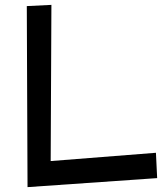

<svg xmlns="http://www.w3.org/2000/svg" viewBox="-20 -720 686 788"><path d="M620 -93 188 -59 191 -700 90 -695 93 48 625 11Z"/></svg>

Font: McLaren
Style: Regular
Weight: 400
Designer: Astigmatic (AOETI)
Foundry: Astigmatic (AOETI)
Version: Version 1.000